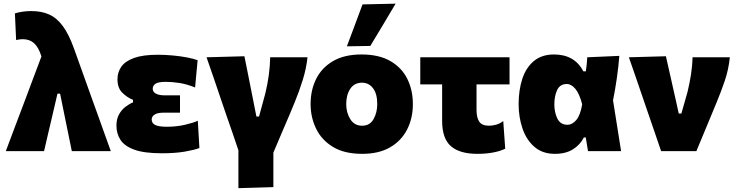

<svg xmlns="http://www.w3.org/2000/svg" viewBox="-20 -806 3922 1024"><path d="M11 0Q36.5 -68 64 -141Q91.5 -214 117.5 -282.5Q137 -335 158.5 -392Q180 -449 201 -505Q185.5 -554.5 161.5 -575.8Q137.5 -597 101.5 -597Q85 -597 66 -592.5L59.5 -734.5Q76.5 -740 99 -743.5Q121.5 -747 147 -747Q201 -747 242 -728.8Q283 -710.5 315.2 -666.8Q347.5 -623 374.5 -547.5L473 -272.5Q496 -209 512.5 -163Q529 -117 542.5 -79Q556 -41 571 0H363Q353.5 -46 344 -93Q334.5 -139.5 325 -186L300.5 -306.5H286.5L258 -184Q246.5 -136 236 -90.5Q225.5 -45 215 0Z M843.5 11.5Q749 11.5 696.2 -7.8Q643.5 -27 622.2 -60.5Q601 -94 601 -136Q601 -171 614.8 -195.8Q628.5 -220.5 649 -236.2Q669.5 -252 689.5 -260V-273.5Q659 -285.5 632.8 -311Q606.5 -336.5 606.5 -383Q606.5 -421 627.2 -450.5Q648 -480 695.2 -497Q742.5 -514 821.5 -514Q860 -514 901 -510.2Q942 -506.5 977.2 -499.8Q1012.5 -493 1034 -485L1020.5 -339.5Q975.5 -357.5 937 -363.5Q898.5 -369.5 864 -369.5Q824.5 -369.5 809.5 -359.5Q794.5 -349.5 794.5 -333Q794.5 -315.5 811.8 -306.5Q829 -297.5 858 -297.5H940V-205H850Q820.5 -205 804.8 -195Q789 -185 789 -168.5Q789 -149 807.8 -139.5Q826.5 -130 870.5 -130Q920.5 -130 965.2 -140.2Q1010 -150.5 1035 -162L1043.5 -16.5Q1016 -6 964.8 2.8Q913.5 11.5 843.5 11.5Z M1251.5 197.5V-4.5Q1236 -50.5 1220 -97.5Q1203.5 -144 1188 -189.5L1158 -277.5Q1139 -333 1120 -389.5Q1100.5 -445.5 1081.5 -500.5L1283.5 -506Q1294 -454.5 1306 -394Q1318 -333 1329 -278L1347.5 -184.5H1361.5Q1370 -215.5 1378.5 -247Q1387 -278.5 1395.5 -309.5Q1407.5 -360 1413.8 -407Q1420 -454 1421 -500.5H1620Q1613.5 -439.5 1594 -377.5Q1574.5 -315.5 1551.5 -260Q1524 -192.5 1494.5 -125Q1465 -57.5 1438 8V192Z M1912 14.5Q1816 14.5 1755.2 -22.8Q1694.5 -60 1665.5 -120.5Q1636.5 -181 1636.5 -251Q1636.5 -326 1666.5 -385.8Q1696.5 -445.5 1756.8 -480.5Q1817 -515.5 1908 -515.5Q2001.5 -515.5 2062.2 -480.2Q2123 -445 2152.5 -385Q2182 -325 2182 -251Q2182 -175 2151 -114.8Q2120 -54.5 2060 -20Q2000 14.5 1912 14.5ZM1911.5 -135.5Q1952.5 -135.5 1972.2 -170.5Q1992 -205.5 1992 -251Q1992 -306.5 1969.2 -335.8Q1946.5 -365 1910.5 -365Q1870 -365 1848.2 -332.5Q1826.5 -300 1826.5 -251Q1826.5 -205.5 1848.2 -170.5Q1870 -135.5 1911.5 -135.5ZM1830 -559Q1851 -615 1872 -671Q1892.5 -727 1913.5 -782.5L2090 -786.5Q2055 -728 2021.5 -671.5Q1987.5 -615 1955 -561Z M2526 14.5Q2432 14.5 2385 -26.2Q2338 -67 2338 -161.5V-356H2221.5V-500.5H2697.5V-356H2521.5V-219.5Q2521.5 -178.5 2536 -157Q2550.5 -135.5 2588.5 -135.5Q2605 -135.5 2625.2 -140.8Q2645.5 -146 2664 -160.5L2674.5 -13Q2650 -0.5 2611.5 7Q2573 14.5 2526 14.5Z M2939.5 14.5Q2873 14.5 2830 -23Q2787 -60.5 2766.5 -121Q2746 -181.5 2746 -250.5Q2746 -325 2765.5 -385Q2785 -445 2827 -480.2Q2869 -515.5 2935 -515.5Q3044 -515.5 3091.5 -425.5H3104.5Q3107.5 -444.5 3109.2 -463Q3111 -481.5 3112 -500.5L3283 -508Q3278.5 -449 3269.5 -387Q3260.5 -325 3249.5 -271Q3260.5 -203 3271 -135.5Q3281.5 -68 3292.5 0H3116Q3113 -18 3110 -36.5Q3107 -55 3104 -73H3094Q3074.5 -34 3036 -9.8Q2997.5 14.5 2939.5 14.5ZM3007 -140.5Q3031.5 -140.5 3053.2 -165.5Q3075 -190.5 3085 -249.5Q3070.5 -306 3048.8 -332Q3027 -358 3003 -358Q2966.5 -358 2951.5 -326Q2936.5 -294 2936.5 -249Q2936.5 -207 2952.5 -173.8Q2968.5 -140.5 3007 -140.5Z M3506 0Q3490 -47 3473.5 -95Q3457 -143 3441 -189.5L3410.5 -278.5Q3391.5 -333.5 3372.5 -389.5Q3353 -445.5 3334 -500.5L3531.5 -506Q3543 -455.5 3557.5 -391Q3572 -326.5 3585 -268.5L3600 -200.5H3614L3646.5 -314.5Q3658 -361.5 3665.2 -407.8Q3672.5 -454 3673.5 -500.5H3872.5Q3865.5 -434 3845.8 -376Q3826 -318 3803 -262.5Q3776 -197 3748.2 -130.2Q3720.5 -63.5 3694 0Z"/></svg>

Font: Heraclito ExtraBold
Style: Regular
Weight: 800
Designer: Kostas Bartsokas (font) & Cristiano Sobral (main changes)
Foundry: Kostas Bartsokas (font) & Cristiano Sobral (main changes)
Version: Version 1.00;July 8, 2020;FontCreator 13.0.0.2655 64-bit